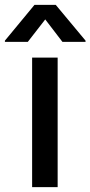

<svg xmlns="http://www.w3.org/2000/svg" viewBox="-68 -766 370 786"><path d="M63.5 -530.3H168V0H63.5ZM117.2 -686.5 45.9 -594.7H-47.9V-599.6L73.2 -746.1H160.2L282.2 -599.6V-594.7H187.5Z"/></svg>

Font: Pretendard GOV Medium
Style: Regular
Weight: 500
Designer: Base glyphs from Inter by Rasmus Andersson; Hangeul glyphs from Noto Sans CJK(Source Han Sans) by Jang Soo-young and Kan
Foundry: Kil Hyung-jin
Version: Version 1.309